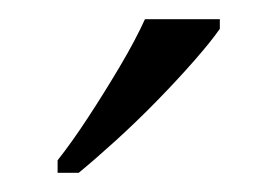

<svg xmlns="http://www.w3.org/2000/svg" viewBox="-20 -786 289 200"><path d="M40 -619Q55 -638 72 -664Q89 -690 105 -717Q121 -744 131 -766H209V-756Q200 -743 182.5 -723Q165 -703 143.5 -681Q122 -659 100.5 -639.5Q79 -620 62 -606H40Z"/></svg>

Font: Noto Serif Hebrew Light
Style: Regular
Weight: 300
Version: Version 2.003